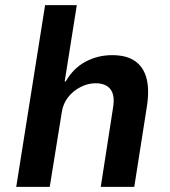

<svg xmlns="http://www.w3.org/2000/svg" viewBox="-20 -725 661 745"><path d="M43 0 155 -705H278L231 -409H235Q265 -461 312.5 -486Q360 -511 415 -511Q471 -511 504 -488Q537 -465 548.5 -421Q560 -377 550 -312L501 0H371L418 -303Q424 -337 418.5 -358Q413 -379 396 -390.5Q379 -402 351 -402Q321 -402 292 -387Q263 -372 244 -347.5Q225 -323 220 -291L173 0Z"/></svg>

Font: Nunito Sans 7pt SemiCondensed
Style: Bold Italic
Weight: 700
Width: 4
Italic angle: -9°
Designer: Vernon Adams
Foundry: Vernon Adams
Version: Version 3.101;gftools[0.9.27]